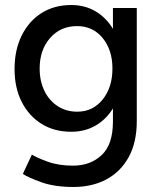

<svg xmlns="http://www.w3.org/2000/svg" viewBox="-20 -532 631 765"><path d="M264 -7Q196 -7 145.5 -38.5Q95 -70 66.5 -126Q38 -182 38 -257Q38 -333 66.5 -390.5Q95 -448 145.5 -480Q196 -512 264 -512Q318 -512 360.5 -487Q403 -462 430 -417V-500H525V-50Q525 36 492.5 94.5Q460 153 403.5 183Q347 213 273 213Q197 213 144.5 194Q92 175 71 161L107 84Q126 96 169.5 112Q213 128 271 128Q340 128 385 86Q430 44 430 -48V-100Q403 -56 360.5 -31.5Q318 -7 264 -7ZM288 -87Q350 -87 389 -135.5Q428 -184 428 -259Q428 -333 389 -380.5Q350 -428 287 -428Q221 -428 179.5 -380.5Q138 -333 138 -259Q138 -209 157 -170Q176 -131 210 -109Q244 -87 288 -87Z"/></svg>

Font: Figtree Medium
Style: Regular
Weight: 500
Designer: Erik Kennedy
Foundry: Erik Kennedy
Version: Version 2.001; ttfautohint (v1.8.4.7-5d5b);gftools[0.9.27]